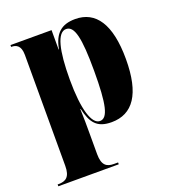

<svg xmlns="http://www.w3.org/2000/svg" viewBox="-140 -651 870 979"><g transform="rotate(-20 295.0 -162.0)"><path d="M8 224H336V214H313C275 214 250 199 250 138V29C250 -17 250 -62 248 -108H250C268 -28 297 10 376 10C491 10 554 -78 554 -268C554 -458 491 -548 380 -548C305 -548 265 -513 250 -431H248V-536H25V-526H27C51 -526 77 -516 77 -464V138C77 199 52 214 13 214H8ZM322 -16C278 -16 249 -103 249 -267C249 -425 271 -516 319 -516C364 -516 381 -447 381 -267C381 -84 365 -16 322 -16Z"/></g></svg>

Font: Noto Serif Display Condensed Black
Style: Regular
Weight: 900
Width: 3
Designer: Monotype Design Team
Foundry: Monotype Imaging Inc.
Version: Version 2.009